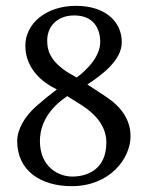

<svg xmlns="http://www.w3.org/2000/svg" viewBox="-20 -630 505 659"><path d="M398 -485C398 -557 340 -610 241 -610C139 -610 67 -550 67 -473C67 -417 98 -367 155 -334L175 -323C150 -304 130 -288 105 -266C64 -230 39 -185 39 -146C39 -44 120 9 226 9C357 9 428 -86 428 -162C428 -220 396 -264 341 -300L280 -340C325 -370 398 -421 398 -485ZM228 -24C182 -24 117 -56 117 -146C117 -176 125 -243 211 -300L257 -271C319 -232 345 -188 345 -141C345 -44 274 -24 228 -24ZM235 -577C300 -577 324 -533 324 -486C324 -432 271 -384 243 -364L212 -382C149 -423 142 -460 142 -491C142 -538 175 -577 235 -577Z"/></svg>

Font: Libertinus Sans
Style: Regular
Weight: 400
Designer: Philipp H. Poll, Khaled Hosny
Foundry: Caleb Maclennan
Version: Version 7.050;RELEASE